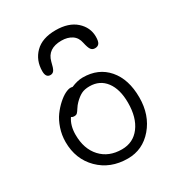

<svg xmlns="http://www.w3.org/2000/svg" viewBox="-188 -874 969 1046"><g transform="rotate(-30 296.0 -350.5)"><path d="M317.9 -752Q399.4 -752 445.3 -711.2Q491.2 -670.4 491.2 -611.8Q491.2 -583 482.7 -571Q474.1 -559.1 456.1 -559.1Q439.9 -559.1 431.2 -571Q422.4 -583 415 -617.2Q408.2 -652.3 381.8 -669.7Q355.5 -687 316.9 -687Q231 -687 212.9 -616.2Q204.6 -579.1 196.3 -566.7Q188 -554.2 172.9 -554.2Q144 -554.2 144 -594.2Q144 -662.6 188.7 -707.3Q233.4 -752 317.9 -752ZM311 50.8Q201.7 50.8 131.3 -19Q61 -88.9 61 -196.8Q61 -240.2 74.7 -280.8Q88.4 -321.3 108.9 -349.1Q129.4 -377 153.1 -398.2Q176.8 -419.4 197.3 -429.7Q217.8 -439.9 231 -439.9Q238.3 -439.9 244.1 -438Q284.2 -455.1 316.9 -455.1Q415.5 -455.1 473.1 -388.2Q530.8 -321.3 530.8 -207Q530.8 -96.7 467.8 -22.9Q404.8 50.8 311 50.8ZM127.9 -204.1Q127.9 -114.7 176.8 -61.8Q225.6 -8.8 308.1 -8.8Q379.4 -8.8 421.1 -64.2Q462.9 -119.6 462.9 -212.9Q462.9 -297.9 426.3 -346.4Q389.6 -395 325.2 -395Q293.9 -395 273.4 -384.5Q252.9 -374 230 -351.1Q217.8 -338.9 208 -323.2Q198.2 -307.6 191.9 -301.3Q185.5 -294.9 173.8 -294.9Q160.6 -294.9 154.8 -300.8Q127.9 -261.7 127.9 -204.1Z"/></g></svg>

Font: Shantell Sans Bouncy
Style: Regular
Weight: 300
Designer: Stephen Nixon, Anya Danilova, Shantell Martin
Foundry: Arrow Type
Version: Version 1.006;[9816181b4]